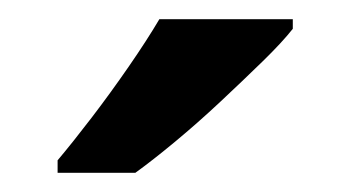

<svg xmlns="http://www.w3.org/2000/svg" viewBox="-20 -786 365 200"><path d="M285 -756Q274 -742 253.5 -722Q233 -702 209.5 -680Q186 -658 162.5 -638.5Q139 -619 121 -606H40V-619Q56 -638 75.5 -663.5Q95 -689 114 -716.5Q133 -744 146 -766H285Z"/></svg>

Font: Noto Sans Sundanese SemiBold
Style: Regular
Weight: 600
Version: Version 2.003